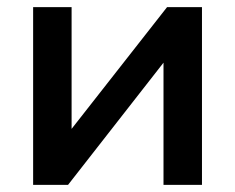

<svg xmlns="http://www.w3.org/2000/svg" viewBox="-20 -519 660 539"><path d="M73 0V-499H181V-144L173 -147L449 -499H547V0H439V-355L446 -352L171 0Z"/></svg>

Font: Wix Madefor Display SemiBold
Style: Regular
Weight: 600
Designer: Dalton Maag Ltd
Foundry: Dalton Maag Ltd
Version: Version 3.100